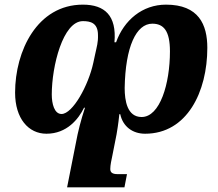

<svg xmlns="http://www.w3.org/2000/svg" viewBox="-20 -568 940 827"><path d="M695 -548C593 -548 514 -481 480 -386H473C483 -501 431 -548 337 -548C140 -548 45 -348 45 -169C45 -57 103 8 180 8C268 8 318 -55 342 -104H346C328 -49 316 -2 307 47L269 239H516L527 182H486C463 182 455 174 455 160C455 143 460 121 464 102L482 11C485 -8 489 -28 494 -76H498C509 -24 550 8 605 8C786 8 873 -173 873 -362C873 -462 836 -548 695 -548ZM337 -477C369 -477 402 -470 402 -417C403 -385 397 -368 390 -335L382 -298C361 -200 293 -77 245 -77C214 -77 203 -121 203 -161C203 -283 251 -477 337 -477ZM636 -466C685 -466 712 -435 712 -347C712 -207 669 -64 590 -64C528 -64 517 -134 517 -189C520 -367 567 -466 636 -466Z"/></svg>

Font: Noto Serif SemiCondensed Extra
Style: Italic
Weight: 800
Width: 4
Italic angle: -12°
Designer: Monotype Design Team
Foundry: Monotype Imaging Inc.
Version: Version 1.901